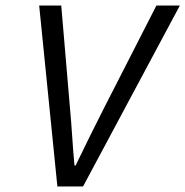

<svg xmlns="http://www.w3.org/2000/svg" viewBox="-20 -676 672 696"><path d="M188 0 122 -656H202L233 -292Q238 -238 241.5 -184Q245 -130 250 -76H254Q279 -128 308 -186.5Q337 -245 361 -292L547 -656H632L281 0Z"/></svg>

Font: Source Code Pro
Style: Italic
Weight: 400
Italic angle: -11°
Monospace: yes
Designer: Paul D. Hunt, Teo Tuominen
Foundry: Adobe Systems Incorporated
Version: Version 1.050;PS 1.000;hotconv 16.6.51;makeotf.lib2.5.65220